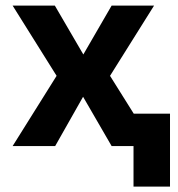

<svg xmlns="http://www.w3.org/2000/svg" viewBox="-20 -528 643 694"><path d="M462.6 -117.2V146.5H594.5V-117.2ZM184.6 -253.9 25.6 0H179.4L280.3 -178.2L383.5 0H536.9L377.7 -253.9L536.9 -507.8H383.5L281.2 -331.1L178.2 -507.8H25.6Z"/></svg>

Font: Giphurs
Style: Regular
Weight: 400
Version: Version 2.010